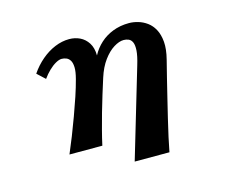

<svg xmlns="http://www.w3.org/2000/svg" viewBox="-95 -702 1191 964"><g transform="rotate(-15 500.0 -220.5)"><path d="M334 -560.1Q363.8 -560.1 389.4 -547.9Q415 -535.6 431.4 -510Q447.8 -484.4 448.2 -444.8Q466.3 -479 494.9 -504.9Q523.4 -530.8 561.3 -545.4Q599.1 -560.1 645 -560.1Q667.5 -560.1 691.9 -553Q716.3 -545.9 737.8 -530.3Q759.3 -514.6 773.4 -488.3Q787.6 -461.9 790.8 -423.8Q793.9 -385.7 780.8 -334Q770.5 -293.5 758.5 -245.4Q746.6 -197.3 734.4 -147Q722.2 -96.7 710.4 -47.9Q698.7 1 689.2 43.9Q679.7 86.9 673.8 119.1H493.2L630.9 -345.2Q644.5 -390.1 646.2 -417.7Q647.9 -445.3 641.4 -460Q634.8 -474.6 622.8 -479.7Q610.8 -484.9 597.2 -484.9Q573.7 -484.9 545.4 -467.3Q517.1 -449.7 491.5 -415Q465.8 -380.4 449.2 -328.1Q437 -289.6 423.8 -247.1Q410.6 -204.6 398.4 -161.4Q386.2 -118.2 375.5 -77.1Q364.7 -36.1 356.9 0H186Q203.1 -39.6 221.2 -85.4Q239.3 -131.3 256.8 -179.2Q274.4 -227.1 289.6 -272.5Q304.7 -317.9 314.9 -356.9Q324.7 -393.6 324 -416.5Q323.2 -439.5 315.7 -451.9Q308.1 -464.4 296.4 -469.2Q284.7 -474.1 272 -474.1Q258.8 -474.1 241 -464.1Q223.1 -454.1 204.8 -436.5Q186.5 -418.9 170.9 -397L129.9 -435.1Q155.8 -473.1 189 -501.2Q222.2 -529.3 259.3 -544.7Q296.4 -560.1 334 -560.1Z"/></g></svg>

Font: BIZ UDPMincho
Style: Bold
Weight: 700
Designer: TypeBank Co., Ltd.
Foundry: Morisawa Inc.
Version: Version 1.06